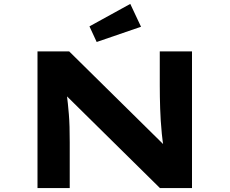

<svg xmlns="http://www.w3.org/2000/svg" viewBox="-20 -963 1175 983"><path d="M172 0V-700H334L841 -200L818 -205Q812 -243 808.5 -278Q805 -313 803 -345Q801 -377 800 -407Q799 -437 798.5 -467Q798 -497 798 -527V-700H963V0H799L276 -516L317 -509Q320 -494 322.5 -475Q325 -456 327.5 -432Q330 -408 332.5 -378.5Q335 -349 336 -313Q337 -277 337 -234V0ZM475 -748 438 -828 647 -943 702 -826Z"/></svg>

Font: Lexend Zetta
Style: Bold
Weight: 700
Designer: Bonnie Shaver-Troup, Thomas Jockin
Foundry: Lexend
Version: Version 1.007